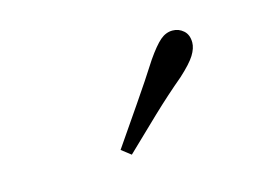

<svg xmlns="http://www.w3.org/2000/svg" viewBox="-44 -887 519 358"><g transform="rotate(-15 216.0 -708.0)"><path d="M156 -620Q182 -658 207.5 -695Q233 -732 256 -768Q272 -791 283 -800.5Q294 -810 307 -810Q319 -810 328 -802Q337 -794 337 -779Q337 -768 329 -755Q321 -742 299 -722Q268 -696 237 -666.5Q206 -637 174 -606Z"/></g></svg>

Font: Noto Serif SC ExtraLight Light
Style: Regular
Weight: 300
Version: Version 2.002-H1;hotconv 1.1.0;makeotfexe 2.6.0